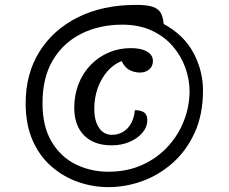

<svg xmlns="http://www.w3.org/2000/svg" viewBox="-20 -916 936 786"><path d="M424 -150Q359 -150 298.5 -171.5Q238 -193 189.5 -235.5Q141 -278 113 -342.5Q85 -407 85 -493Q85 -614 141.5 -704.5Q198 -795 299.5 -845.5Q401 -896 537 -896Q584 -896 607 -887.5Q630 -879 639 -861.5Q648 -844 650 -818Q733 -773 772 -699.5Q811 -626 811 -546Q811 -448 777.5 -374Q744 -300 688 -250Q632 -200 563.5 -175Q495 -150 424 -150ZM423 -213Q501 -213 562.5 -241Q624 -269 667.5 -316.5Q711 -364 733.5 -423Q756 -482 756 -543Q756 -590 739 -638Q722 -686 688 -726Q654 -766 602 -790.5Q550 -815 480 -815Q389 -815 315 -779Q241 -743 197.5 -671.5Q154 -600 154 -494Q154 -398 191.5 -335.5Q229 -273 290.5 -243Q352 -213 423 -213ZM437 -321Q365 -321 324.5 -361.5Q284 -402 284 -475Q284 -527 301.5 -572Q319 -617 351 -650Q383 -683 425 -701Q467 -719 516 -719Q558 -719 582 -705Q606 -691 606 -666Q606 -645 591 -632Q576 -619 553 -619Q530 -619 510 -629.5Q490 -640 478 -666Q445 -653 420 -624.5Q395 -596 380.5 -556.5Q366 -517 366 -471Q366 -421 385.5 -392.5Q405 -364 438 -364Q464 -364 485 -377Q506 -390 518 -413.5Q530 -437 532 -465Q556 -465 569.5 -456Q583 -447 583 -425Q583 -396 563 -372.5Q543 -349 510 -335Q477 -321 437 -321Z"/></svg>

Font: Lemonada Medium
Style: Regular
Weight: 500
Designer: Mohamed Gaber (Arabic), Eduardo Tunni (Latin)
Foundry: Kief Type Foundry
Version: Version 4.004; ttfautohint (v1.8.2)